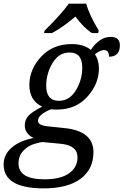

<svg xmlns="http://www.w3.org/2000/svg" viewBox="-55 -786 673 1046"><path d="M439.9 -514.2Q487.3 -585 547.9 -585Q598.1 -585 598.1 -539.1Q598.1 -477.1 539.1 -477.1Q539.1 -513.2 511.2 -513.2Q491.7 -513.2 461.9 -490.2Q483.9 -459 483.9 -413.1Q483.9 -329.1 420.9 -259Q357.9 -189 254.9 -189Q231.9 -189 223.1 -190.9Q151.9 -162.1 151.9 -127.9Q151.9 -103 203.1 -98.1L298.8 -87.9Q454.1 -71.3 454.1 43Q454.1 136.2 383.8 188.2Q313.5 240.2 183.1 240.2Q-35.2 240.2 -35.2 109.9Q-35.2 56.2 8.5 18.3Q52.2 -19.5 127.9 -34.2Q80.1 -57.6 80.1 -103Q80.1 -133.8 99.9 -155.3Q119.6 -176.8 174.8 -205.1Q105 -237.8 105 -323.2Q105 -407.7 168.7 -476.8Q232.4 -545.9 336.9 -545.9Q400.9 -545.9 439.9 -514.2ZM266.1 -236.8Q323.2 -236.8 358.2 -293.7Q393.1 -350.6 393.1 -418Q393.1 -500 324.2 -500Q265.6 -500 231.2 -442.6Q196.8 -385.3 196.8 -318.8Q196.8 -236.8 266.1 -236.8ZM273.9 -2.9 176.8 -12.2Q169.4 -12.7 133.5 -2.4Q97.7 7.8 71.8 35.6Q45.9 63.5 45.9 104Q45.9 190.9 187 190.9Q274.9 190.9 321 158.4Q367.2 126 367.2 70.8Q367.2 5.4 273.9 -2.9ZM188 -619.1Q278.8 -708.5 319.8 -766.1H415Q429.2 -709 482.9 -619.1L480 -606H444.8Q398.4 -637.7 356 -695.8Q282.7 -633.8 228 -606H185.1Z"/></svg>

Font: Droid Serif
Style: Italic
Weight: 400
Italic angle: -12°
Designer: Monotype Design team
Foundry: Monotype Imaging Inc.
Version: Version 1.03